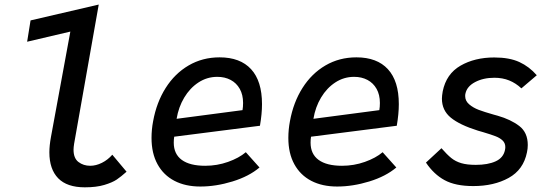

<svg xmlns="http://www.w3.org/2000/svg" viewBox="-20 -810 2440 842"><path d="M196.5 -142Q196.5 -171.5 203.5 -209.5L288.5 -671.5L99 -627L114 -720.5L413 -790L305 -179.5Q302.5 -163.5 302.5 -153.5Q302.5 -116 324.2 -99.5Q346 -83 375.5 -83Q401 -83 427 -96Q453 -109 472.5 -131.5L535 -57Q511 -35.5 491.8 -22.5Q472.5 -9.5 437.5 1Q402.5 11.5 352 11.5Q274 11.5 235.2 -28.2Q196.5 -68 196.5 -142Z M644.5 -205Q644.5 -242 651.5 -278.5Q666.5 -361 706.5 -424.2Q746.5 -487.5 807.2 -523Q868 -558.5 943 -558.5Q1033.5 -558.5 1081.2 -506.5Q1129 -454.5 1129 -353.5Q1129 -310.5 1120 -258.5L744 -210.5Q742 -198.5 742 -184.5Q742 -134.5 777.2 -108.8Q812.5 -83 880 -83Q932 -83 980 -100Q1028 -117 1058 -142.5L1118 -75.5Q1072 -36.5 999.5 -14.2Q927 8 858.5 8Q793 8 745 -17Q697 -42 670.8 -89.8Q644.5 -137.5 644.5 -205ZM1046 -358.5Q1046 -394.5 1031.5 -420.2Q1017 -446 991.5 -459.5Q966 -473 933 -473Q888 -473 850.5 -448.5Q813 -424 788 -382.2Q763 -340.5 754.5 -289L1043.5 -327Q1046 -341 1046 -358.5Z M1244.5 -205Q1244.5 -242 1251.5 -278.5Q1266.5 -361 1306.5 -424.2Q1346.5 -487.5 1407.2 -523Q1468 -558.5 1543 -558.5Q1633.5 -558.5 1681.2 -506.5Q1729 -454.5 1729 -353.5Q1729 -310.5 1720 -258.5L1344 -210.5Q1342 -198.5 1342 -184.5Q1342 -134.5 1377.2 -108.8Q1412.5 -83 1480 -83Q1532 -83 1580 -100Q1628 -117 1658 -142.5L1718 -75.5Q1672 -36.5 1599.5 -14.2Q1527 8 1458.5 8Q1393 8 1345 -17Q1297 -42 1270.8 -89.8Q1244.5 -137.5 1244.5 -205ZM1646 -358.5Q1646 -394.5 1631.5 -420.2Q1617 -446 1591.5 -459.5Q1566 -473 1533 -473Q1488 -473 1450.5 -448.5Q1413 -424 1388 -382.2Q1363 -340.5 1354.5 -289L1643.5 -327Q1646 -341 1646 -358.5Z M1848 -97 1916 -160Q1940.5 -132 1959 -117Q1977.5 -102 2002.8 -94.5Q2028 -87 2066.5 -87Q2119.5 -87 2153.5 -102.5Q2187.5 -118 2194.5 -152Q2196 -159 2196 -165Q2196 -182.5 2184.2 -193.8Q2172.5 -205 2154 -212.2Q2135.5 -219.5 2098.5 -230.5L2076 -237Q1996 -262 1957 -294Q1918 -326 1918 -377.5Q1918 -389.5 1921.5 -409.5Q1937 -486 1999.5 -522Q2062 -558 2147.5 -558Q2214 -558 2257.5 -538Q2301 -518 2334 -480L2266.5 -422.5Q2242 -445.5 2213 -457.2Q2184 -469 2148 -469Q2099.5 -469 2063.5 -450Q2027.5 -431 2021 -399Q2020 -395.5 2020 -388.5Q2020 -367.5 2037.5 -352.5Q2055 -337.5 2079.5 -328.2Q2104 -319 2144.5 -307.5L2162.5 -302.5Q2220 -286 2257.2 -257.5Q2294.5 -229 2294.5 -174Q2294.5 -158 2291 -142Q2275.5 -65.5 2210.8 -29.8Q2146 6 2055.5 6Q1977.5 6 1930 -19.8Q1882.5 -45.5 1848 -97Z"/></svg>

Font: JuliaMono Medium
Style: Italic
Weight: 500
Italic angle: -9°
Monospace: yes
Designer: cormullion
Foundry: corm
Version: Version 0.054; ttfautohint (v1.8.4)